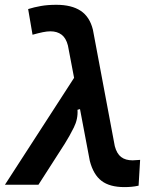

<svg xmlns="http://www.w3.org/2000/svg" viewBox="-38 -762 644 792"><path d="M475.1 9.8Q414.6 9.8 380.9 -15.9Q347.2 -41.5 332.5 -98.1L292 -312L281.7 -309.1Q284.2 -271.5 266.6 -236.1Q249 -200.7 229 -168.9L120.6 0H-17.6L267.6 -440.9L242.2 -574.2Q234.4 -605 216.1 -618.9Q197.8 -632.8 169.9 -632.8Q156.2 -632.8 138.4 -629.2Q120.6 -625.5 96.2 -618.7L78.1 -724.6Q103 -732.4 130.9 -737.3Q158.7 -742.2 194.3 -742.2Q257.3 -742.2 294.7 -717.5Q332 -692.9 345.2 -639.6L435.5 -159.2Q443.8 -127.9 461.7 -114.3Q479.5 -100.6 509.3 -100.6Q513.2 -100.6 520.5 -101.3Q527.8 -102.1 540 -102.5L533.7 3.9Q518.1 7.3 504.2 8.5Q490.2 9.8 475.1 9.8Z"/></svg>

Font: Cascadia Mono NF SemiBold
Style: Italic
Weight: 600
Italic angle: -10°
Monospace: yes
Designer: Aaron Bell
Foundry: Saja Typeworks
Version: Version 2404.023; ttfautohint (v1.8.4)